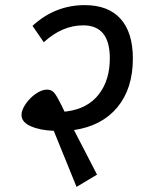

<svg xmlns="http://www.w3.org/2000/svg" viewBox="-20 -699 570 750"><path d="M269 -191 359 -17 279 31 190 -188Q136 -190 100 -206Q64 -222 64 -250Q64 -269 80 -292.5Q96 -316 119.5 -332.5Q143 -349 164 -349Q182 -349 193 -335Q204 -321 221 -286L232 -263L242 -264Q323 -275 366 -330.5Q409 -386 409 -471Q409 -600 305 -600Q223 -600 151 -534L107 -598Q195 -679 311 -679Q403 -679 451 -625.5Q499 -572 499 -470Q499 -353 438.5 -280Q378 -207 269 -191Z"/></svg>

Font: FiraGO
Style: Italic
Weight: 400
Italic angle: -8°
Designer: bBox Type GmbH
Foundry: bBox Type GmbH
Version: Version 1.001